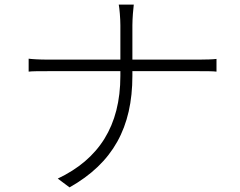

<svg xmlns="http://www.w3.org/2000/svg" viewBox="-20 -784 1040 831"><path d="M104 -530V-474C118 -476 152 -476 187 -476H501V-456C501 -238 407 -95 230 -11L281 27C469 -79 553 -233 553 -456V-476H842C868 -476 904 -476 917 -474V-529C904 -527 869 -526 843 -526H553V-675C553 -703 557 -750 559 -764H494C497 -750 501 -704 501 -675V-526H185C152 -526 118 -528 104 -530Z"/></svg>

Font: Noto Sans HK Light
Style: Regular
Weight: 300
Designer: Ryoko NISHIZUKA 西塚涼子 (kana, bopomofo & ideographs); Paul D. Hunt (Latin, Greek & Cyrillic); Sandoll Communications 산돌커뮤니
Foundry: Adobe
Version: Version 2.004;hotconv 1.0.118;makeotfexe 2.5.65603